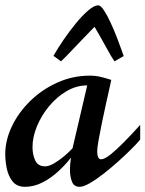

<svg xmlns="http://www.w3.org/2000/svg" viewBox="-22 -699 555 733"><path d="M73.2 14.2Q42.5 14.2 26.1 -6.3Q9.8 -26.9 3.9 -55.7Q-2 -84.5 -2 -109.9Q-2 -164.1 23.7 -217.3Q49.3 -270.5 94.2 -314.2Q139.2 -357.9 197.5 -384Q255.9 -410.2 320.8 -410.2Q342.8 -410.2 362.3 -405.5Q381.8 -400.9 402.8 -394Q401.9 -388.2 396 -362.5Q390.1 -336.9 382.3 -301.3Q374.5 -265.6 366.9 -229Q359.4 -192.4 354.2 -163.3Q349.1 -134.3 349.1 -122.1Q349.1 -90.8 363.8 -90.8Q377 -90.8 399.7 -108.9Q422.4 -127 451.7 -156.7Q481 -186.5 513.2 -222.2V-166Q501.5 -151.9 479.2 -129.6Q457 -107.4 429.2 -82.5Q401.4 -57.6 373.3 -35.6Q345.2 -13.7 321 0.2Q296.9 14.2 282.2 14.2Q260.3 14.2 252.7 -5.6Q245.1 -25.4 245.1 -49.8Q245.1 -62.5 246.3 -75Q247.6 -87.4 249 -97.2Q229 -71.3 201.2 -45.4Q173.3 -19.5 140.6 -2.7Q107.9 14.2 73.2 14.2ZM149.9 -64Q165 -64 184.3 -75.2Q203.6 -86.4 222.7 -102.5Q241.7 -118.7 254.9 -132.8L311 -373Q270 -373 232.4 -351.1Q194.8 -329.1 165.5 -293.7Q136.2 -258.3 119.1 -217Q102.1 -175.8 102.1 -137.2Q102.1 -108.9 112.5 -86.4Q123 -64 149.9 -64ZM210.9 -464.8 182.1 -485.8Q198.2 -514.2 220.9 -547.4Q243.7 -580.6 268.3 -610.6Q293 -640.6 315.4 -659.7Q337.9 -678.7 353 -678.7Q362.3 -678.7 375 -659.4Q387.7 -640.1 400.6 -611.8Q413.6 -583.5 424.8 -554.7Q436 -525.9 442.9 -505.9Q449.7 -485.8 450.2 -484.9L415 -464.8Q403.8 -480.5 382.8 -519.3Q361.8 -558.1 338.9 -596.7Q313.5 -570.8 288.3 -544.4Q263.2 -518.1 242.9 -496.8Q222.7 -475.6 210.9 -464.8Z"/></svg>

Font: Norican
Style: Regular
Weight: 400
Designer: Vernon Adams
Foundry: Vernon Adams
Version: Version 1.100; ttfautohint (v1.8.4.7-5d5b);gftools[0.9.33]